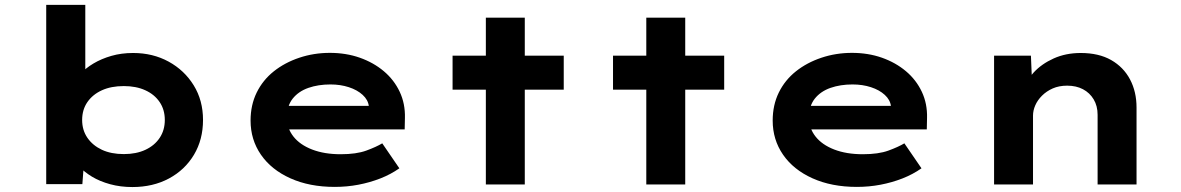

<svg xmlns="http://www.w3.org/2000/svg" viewBox="-20 -760 4866 791"><path d="M525.4 10.6Q476.7 10.6 434 -1Q391.3 -12.6 358.9 -32.2Q326.6 -51.8 305.7 -74.8Q284.9 -97.7 278.9 -119.4L328.5 -123.5L319.3 -1.3H170.4V-740H331.4V-404.4L283.7 -409.3Q290.9 -432.6 311.6 -455.7Q332.3 -478.9 365 -498.4Q397.7 -517.9 438.9 -529.8Q480.2 -541.7 528.3 -541.7Q609.6 -541.7 674.6 -506.2Q739.7 -470.6 778.1 -408.4Q816.4 -346.3 816.4 -265.7Q816.4 -185 779.1 -122.4Q741.7 -59.9 675.9 -24.6Q610.2 10.6 525.4 10.6ZM490.2 -125.2Q541.4 -125.2 579.2 -142.9Q617.1 -160.7 638 -192.3Q659 -223.9 659 -265.7Q659 -308.1 637.7 -339.5Q616.5 -370.9 578.7 -388.1Q540.9 -405.4 490.2 -405.4Q437.9 -405.4 399.9 -388.1Q361.9 -370.9 340.1 -339.5Q318.4 -308.1 318.4 -265.7Q318.4 -223.9 340.1 -192.3Q361.9 -160.7 399.9 -142.9Q437.9 -125.2 490.2 -125.2Z M1358.9 10Q1255 10 1176.4 -25.4Q1097.8 -60.7 1055 -122.7Q1012.3 -184.6 1012.3 -263.3Q1012.3 -327.2 1037.5 -378.7Q1062.8 -430.2 1108.1 -466.2Q1153.4 -502.2 1213.2 -522.2Q1273 -542.2 1339 -542.2Q1405.6 -542.2 1462.2 -522.3Q1518.7 -502.4 1561.2 -466.7Q1603.6 -431 1626.7 -381.9Q1649.8 -332.8 1648.2 -274L1647.2 -227H1122.9L1099.9 -323.9H1516.8L1499.6 -301.9V-322.4Q1496.3 -348.9 1474 -369.2Q1451.8 -389.5 1417.1 -400.8Q1382.5 -412.1 1341.3 -412.1Q1291.1 -412.1 1250.3 -397.9Q1209.6 -383.6 1185.7 -353.5Q1161.9 -323.4 1161.9 -275.5Q1161.9 -231.8 1188.8 -197.6Q1215.7 -163.4 1265.9 -144Q1316.1 -124.6 1383.4 -124.6Q1448.2 -124.6 1489.1 -139.6Q1530 -154.6 1554.8 -169.5L1625.3 -66.6Q1589.9 -41.7 1546.8 -24.8Q1503.7 -8 1456.5 1Q1409.3 10 1358.9 10Z M1981.6 0V-687.3H2142V0ZM1844.5 -390.6V-530.7H2302.5V-390.6Z M2642.6 0V-687.3H2803V0ZM2505.5 -390.6V-530.7H2963.5V-390.6Z M3509.9 10Q3406 10 3327.4 -25.4Q3248.8 -60.7 3206 -122.7Q3163.3 -184.6 3163.3 -263.3Q3163.3 -327.2 3188.5 -378.7Q3213.8 -430.2 3259.1 -466.2Q3304.4 -502.2 3364.2 -522.2Q3424 -542.2 3490 -542.2Q3556.6 -542.2 3613.2 -522.3Q3669.7 -502.4 3712.2 -466.7Q3754.6 -431 3777.7 -381.9Q3800.8 -332.8 3799.2 -274L3798.2 -227H3273.9L3250.9 -323.9H3667.8L3650.6 -301.9V-322.4Q3647.3 -348.9 3625 -369.2Q3602.8 -389.5 3568.1 -400.8Q3533.5 -412.1 3492.3 -412.1Q3442.1 -412.1 3401.3 -397.9Q3360.6 -383.6 3336.7 -353.5Q3312.9 -323.4 3312.9 -275.5Q3312.9 -231.8 3339.8 -197.6Q3366.7 -163.4 3416.9 -144Q3467.1 -124.6 3534.4 -124.6Q3599.2 -124.6 3640.1 -139.6Q3681 -154.6 3705.8 -169.5L3776.3 -66.6Q3740.9 -41.7 3697.8 -24.8Q3654.7 -8 3607.5 1Q3560.3 10 3509.9 10Z M4075.4 0V-530.7H4227.2L4232.9 -393.7L4190.2 -383.6Q4205.6 -425.6 4238.4 -461.2Q4271.3 -496.9 4321.1 -519.3Q4370.9 -541.7 4432.3 -541.7Q4506.6 -541.7 4557.6 -512.7Q4608.6 -483.6 4635.5 -432.8Q4662.3 -382 4662.3 -317V0H4501.9V-286.9Q4501.9 -323.5 4485.7 -350.6Q4469.5 -377.7 4441.6 -392.4Q4413.7 -407.1 4376.6 -407.1Q4342.9 -407.1 4317.1 -395.7Q4291.3 -384.3 4272.8 -365.8Q4254.3 -347.3 4245.1 -326Q4235.8 -304.7 4235.8 -283.8V0H4156.1Q4118.7 0 4098.6 0Q4078.4 0 4075.4 0Z"/></svg>

Font: Lexend Peta
Style: Regular
Weight: 400
Designer: Bonnie Shaver-Troup, Thomas Jockin
Foundry: Lexend
Version: Version 1.007